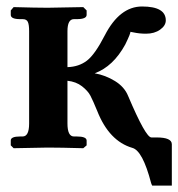

<svg xmlns="http://www.w3.org/2000/svg" viewBox="-20 -456 550 592"><path d="M69.8 -359.9Q69.8 -379.9 65.9 -388.4Q62 -397 49.8 -397H42Q13.2 -397 13.2 -410.2V-423.8L22 -434.1Q91.8 -432.1 127 -432.1L236.8 -434.1L247.1 -423.8V-410.2Q247.1 -397 216.8 -397H208Q188 -397 188 -359.9V-249Q223.1 -250 248 -269Q272.9 -288.1 303.2 -347.2Q349.1 -436 418 -436Q491.2 -436 491.2 -393.1Q491.2 -377 473.6 -364.5Q456.1 -352.1 430.2 -352.1Q410.2 -352.1 392.1 -356Q384.3 -357.9 381.8 -357.9Q383.8 -355 366.2 -318.8Q329.1 -251 272 -230Q305.2 -224.1 334.5 -206.1Q363.8 -188 375 -160.2Q429.2 -32.2 446.8 -32.2H462.9Q509.8 -32.2 509.8 -11.2V116.2H449.2Q446.3 110.4 445.8 107.9Q419.9 8.8 388.2 0Q316.4 -21 279.8 -113.8Q266.6 -146 258.8 -160.9Q251 -175.8 232.9 -189.9Q214.8 -204.1 188 -207V-75.2Q188 -35.2 208 -35.2H216.8Q246.6 -35.2 247.1 -22.9V-7.8L236.8 1Q166 -1 127 -1L22 1L13.2 -7.8V-22.9Q13.2 -35.2 42 -35.2H49.8Q69.8 -35.2 69.8 -75.2Z"/></svg>

Font: Linux Libertine
Style: Bold
Weight: 700
Designer: Philipp H. Poll
Foundry: Philipp H. Poll
Version: Version 5.0.3